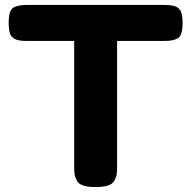

<svg xmlns="http://www.w3.org/2000/svg" viewBox="-20 -754 771 774"><path d="M88 -734H644Q676 -734 691 -726.5Q706 -719 711 -703Q716 -687 716 -661Q716 -635 711 -619.5Q706 -604 694 -598Q676 -589 643 -589H452V-86Q452 -63 450.5 -52Q449 -41 441.5 -26.5Q434 -12 415 -6Q396 0 365 0Q334 0 315.5 -6Q297 -12 289.5 -26.5Q282 -41 280.5 -52.5Q279 -64 279 -87V-589H87Q55 -589 40 -596.5Q25 -604 20 -620Q15 -636 15 -662Q15 -688 20 -703.5Q25 -719 37 -725Q55 -734 88 -734Z"/></svg>

Font: Fredoka One
Style: Regular
Weight: 400
Version: Version 1.001;April 7, 2020;FontCreator 12.0.0.2522 64-bit